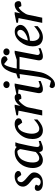

<svg xmlns="http://www.w3.org/2000/svg" viewBox="1190 -1975 1006 3442"><g transform="rotate(-90 1693.0 -254.0)"><path d="M349 -431Q349 -382 277 -376L232 -437Q221 -445 207 -445Q177 -445 162.5 -423Q148 -401 148 -376Q148 -337 237 -267Q278 -234 300.5 -206Q323 -178 323 -145Q323 -80 272 -34Q221 12 132 12Q64 12 28 -15Q-8 -42 -8 -80Q-8 -134 52 -134Q80 -134 104 -113L85 -64Q110 -28 153 -28Q185 -28 208 -51Q231 -74 231 -111Q231 -139 211.5 -161.5Q192 -184 149 -217Q68 -280 68 -343Q68 -412 124 -453Q180 -494 248 -494Q299 -494 324 -474Q349 -454 349 -431Z M888 -27Q799 12 758 12Q723 12 707.5 -4.5Q692 -21 689 -56Q616 12 547 12Q505 12 475 -5.5Q445 -23 430 -51.5Q415 -80 408.5 -108.5Q402 -137 402 -167Q402 -247 434 -320.5Q466 -394 533.5 -444Q601 -494 690 -494Q744 -494 780 -458L795 -482H863Q848 -444 844 -425Q830 -373 804.5 -247.5Q779 -122 779 -93Q779 -47 822 -47Q830 -47 859 -55L888 -63ZM741 -392Q742 -398 727 -422Q712 -446 704 -446Q650 -446 608.5 -419.5Q567 -393 544.5 -350.5Q522 -308 511.5 -263Q501 -218 501 -173Q501 -54 578 -54Q627 -54 689 -116Z M1293 -424Q1293 -369 1216 -359L1159 -436Q1121 -434 1091.5 -406.5Q1062 -379 1047 -338.5Q1032 -298 1024.5 -259Q1017 -220 1017 -186Q1017 -131 1038.5 -92Q1060 -53 1106 -53Q1174 -53 1272 -149V-86Q1172 12 1076 12Q1004 12 963 -37Q922 -86 922 -174Q922 -305 1004 -399.5Q1086 -494 1191 -494Q1241 -494 1267 -472Q1293 -450 1293 -424Z M1734 -427Q1734 -394 1712.5 -384Q1691 -374 1645 -374L1621 -422Q1584 -406 1541 -350.5Q1498 -295 1489 -252L1437 0H1344L1430 -425L1346 -434V-463L1497 -494H1537L1516 -393Q1582 -494 1670 -494Q1703 -494 1718.5 -473Q1734 -452 1734 -427Z M1958 -641Q1958 -618 1941.5 -601.5Q1925 -585 1897 -585Q1867 -585 1851 -601Q1835 -617 1835 -641Q1835 -662 1852.5 -679.5Q1870 -697 1898 -697Q1925 -697 1941.5 -680Q1958 -663 1958 -641ZM1962 -29Q1874 12 1816 12Q1769 12 1754 -16.5Q1739 -45 1747 -86L1811 -425L1725 -434V-463L1876 -494H1917L1841 -94Q1837 -74 1848.5 -58.5Q1860 -43 1880 -43Q1890 -43 1907 -48Q1924 -53 1942 -59.5Q1960 -66 1962 -67Z M2546 -641Q2546 -618 2529.5 -601.5Q2513 -585 2485 -585Q2455 -585 2439 -601Q2423 -617 2423 -641Q2423 -662 2440.5 -679.5Q2458 -697 2486 -697Q2513 -697 2529.5 -680Q2546 -663 2546 -641ZM2550 -29Q2456 12 2403 12Q2357 12 2342 -17Q2327 -46 2335 -86L2395 -407H2176Q2134 -92 2117 -22Q2095 70 2031.5 149.5Q1968 229 1898 229Q1865 229 1850 211Q1835 193 1835 179Q1835 150 1862 131L1964 157Q2009 100 2037 -62Q2046 -114 2062 -233Q2078 -352 2086 -406L2009 -398L2010 -437L2097 -466Q2106 -511 2121 -554Q2136 -597 2161 -640.5Q2186 -684 2225.5 -710.5Q2265 -737 2314 -737Q2360 -737 2383 -717Q2406 -697 2406 -675Q2406 -630 2343 -621L2265 -684Q2238 -661 2216 -589Q2194 -517 2185 -457H2341L2464 -494H2505L2429 -94Q2425 -74 2436.5 -58.5Q2448 -43 2468 -43Q2478 -43 2495 -48Q2512 -53 2530 -59.5Q2548 -66 2550 -67Z M2968 -393Q2968 -342 2920.5 -302Q2873 -262 2810.5 -243Q2748 -224 2684 -220Q2680 -194 2680 -174Q2680 -119 2706 -83.5Q2732 -48 2775 -48Q2834 -48 2945 -145V-82Q2848 12 2742 12Q2716 12 2691 4.5Q2666 -3 2640 -21.5Q2614 -40 2598.5 -78Q2583 -116 2583 -170Q2583 -291 2662.5 -392Q2742 -493 2847 -493Q2908 -493 2938 -458.5Q2968 -424 2968 -393ZM2879 -394Q2879 -415 2864 -431Q2849 -447 2825 -447Q2780 -447 2742 -387Q2704 -327 2688 -258Q2757 -265 2818 -304.5Q2879 -344 2879 -394Z M3394 -427Q3394 -394 3372.5 -384Q3351 -374 3305 -374L3281 -422Q3244 -406 3201 -350.5Q3158 -295 3149 -252L3097 0H3004L3090 -425L3006 -434V-463L3157 -494H3197L3176 -393Q3242 -494 3330 -494Q3363 -494 3378.5 -473Q3394 -452 3394 -427Z"/></g></svg>

Font: Veleka
Style: Italic
Weight: 400
Italic angle: -12°
Designer: Stefan Peev, Context Ltd, 2016; SIL International, 1997-2014.
Foundry: Stefan Peev, Context Ltd, 2016
Version: Version 1.000